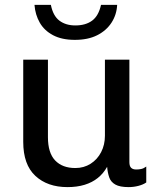

<svg xmlns="http://www.w3.org/2000/svg" viewBox="-20 -755 640 785"><path d="M256 10Q174 10 124.5 -36Q75 -82 75 -175V-511H176V-194Q176 -130 205.5 -99Q235 -68 288 -68Q323 -68 350.5 -85.5Q378 -103 393.5 -133Q409 -163 409 -200V-511H509V-92Q509 -76 516 -69Q523 -62 537 -62Q547 -62 557 -64Q567 -66 578 -74V-9Q565 0 545.5 5Q526 10 506 10Q470 10 451.5 -0.5Q433 -11 426.5 -30Q420 -49 418 -73Q403 -46 380 -27.5Q357 -9 326 0.5Q295 10 256 10ZM286 -592Q233 -592 197 -611Q161 -630 142.5 -662.5Q124 -695 121 -735H188Q197 -690 223 -670.5Q249 -651 288 -651Q330 -651 356.5 -670.5Q383 -690 393 -735H459Q457 -695 436 -662.5Q415 -630 377.5 -611Q340 -592 286 -592Z"/></svg>

Font: Chivo Mono Medium
Style: Regular
Weight: 400
Monospace: yes
Version: Version 1.008